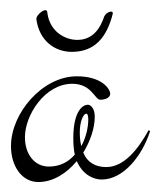

<svg xmlns="http://www.w3.org/2000/svg" viewBox="-20 -369 321 385"><path d="M181 -169C189 -169 201 -172 201 -181C201 -190 185 -216 134 -216C65 -216 2 -142 2 -76C2 -37 23 -4 57 -4C87 -4 114 -22 134 -46C146 -18 168 -9 184 -9C227 -9 265 -56 281 -106L278 -108C257 -70 229 -34 193 -34C172 -34 155 -43 147 -63C161 -86 170 -112 170 -135C170 -153 161 -159 156 -159C147 -159 127 -148 127 -92C127 -79 128 -68 130 -59C118 -45 101 -35 78 -35C49 -35 30 -60 30 -94C30 -138 70 -201 125 -201C164 -201 170 -169 181 -169ZM140 -104C140 -125 147 -141 153 -141C156 -141 157 -136 157 -129C157 -115 153 -94 143 -76C141 -84 140 -93 140 -104ZM53 -330C59 -287 90 -265 124 -265C170 -265 194 -294 206 -341C208 -350 193 -345 189 -336C181 -312 166 -289 135 -289C111 -289 80 -305 75 -343C75 -358 51 -339 53 -330Z"/></svg>

Font: Stalemate
Style: Regular
Weight: 400
Designer: Astigmatic (AOETI)
Foundry: Astigmatic (AOETI)
Version: Version 001.000